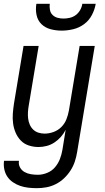

<svg xmlns="http://www.w3.org/2000/svg" viewBox="-29 -760 549 1003"><path d="M164 223Q141 223 119 220.5Q97 218 76.5 211Q56 204 38.5 192Q21 180 9.5 163Q-2 146 -6.5 124.5Q-11 103 -8 80H70Q67 99 75.5 114.5Q84 130 99 138.5Q114 147 132 150Q150 153 169 153Q193 153 217.5 143Q242 133 258.5 113.5Q275 94 284 70.5Q293 47 297 23L314 -82Q304 -62 289 -45Q274 -28 255 -15.5Q236 -3 214.5 2.5Q193 8 172 8Q146 8 121.5 0Q97 -8 80 -25.5Q63 -43 53 -66Q43 -89 39.5 -114.5Q36 -140 38 -166.5Q40 -193 44 -219L94 -520H173L121 -208Q118 -191 117 -174Q116 -157 118 -140.5Q120 -124 126.5 -109Q133 -94 144.5 -83Q156 -72 171.5 -67Q187 -62 204 -62Q227 -62 250.5 -70.5Q274 -79 291.5 -96.5Q309 -114 318 -137Q327 -160 331 -183L387 -520H466L374 34Q370 59 362 83.5Q354 108 339.5 130.5Q325 153 305.5 171.5Q286 190 262 202Q238 214 213 218.5Q188 223 164 223ZM293 -600Q263 -600 235 -607.5Q207 -615 187.5 -634Q168 -653 162 -681.5Q156 -710 161 -740H231Q229 -724 232 -708Q235 -692 246 -681.5Q257 -671 272 -667Q287 -663 303 -663Q319 -663 336 -667Q353 -671 367 -681.5Q381 -692 390 -708Q399 -724 401 -740H471Q466 -710 451 -681.5Q436 -653 410.5 -634Q385 -615 354 -607.5Q323 -600 293 -600Z"/></svg>

Font: Iosevka Term Curly
Style: Italic
Weight: 400
Italic angle: -9°
Designer: Belleve Invis
Foundry: Belleve Invis
Version: Version 32.3.0